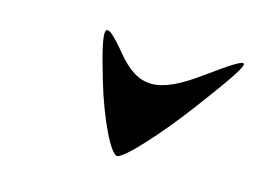

<svg xmlns="http://www.w3.org/2000/svg" viewBox="-59 -501 739 547"><g transform="rotate(15 310.5 -227.5)"><path d="M225 -251C256 -145 301 -53 320 -53C339 -53 424 -145 503 -251C634 -427 635 -438 500 -340C385 -256 326 -256 257 -340C184 -428 178 -410 225 -251Z"/></g></svg>

Font: Venom Sans
Style: Obl
Weight: 400
Version: Version 1.001